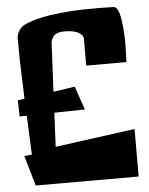

<svg xmlns="http://www.w3.org/2000/svg" viewBox="-52 -743 616 792"><g transform="rotate(-5 256.5 -346.5)"><path d="M159.7 -145 490.2 -189.9V6.8H64L27.3 -118.7L59.1 -121.6L52.2 -283.2L22.5 -282.7L21 -349.6L48.8 -354L48.3 -370.6L43.5 -514.2L43 -596.7Q43 -597.7 42.7 -599.9Q42.5 -602.1 42.5 -603Q42.5 -620.6 54 -637.5Q65.4 -654.3 82 -660.6Q187.5 -707 447.3 -698.7Q468.3 -698.2 476.6 -640.4Q484.9 -582.5 482.9 -525.4L481 -467.8H314.5V-581.1Q313.5 -594.2 294.7 -605.2Q275.9 -616.2 235.8 -616.2Q219.2 -616.2 207.3 -611.3Q195.3 -606.4 190.4 -599.4Q185.5 -592.3 182.9 -585.2Q180.2 -578.1 180.2 -573.2V-568.4L170.4 -372.1L259.8 -385.3L293 -288.1L166.5 -285.6Z"/></g></svg>

Font: Some Time Later
Style: Regular
Weight: 400
Version: Version 003.300